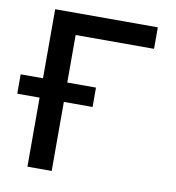

<svg xmlns="http://www.w3.org/2000/svg" viewBox="-81 -796 794 868"><g transform="rotate(10 316.0 -361.5)"><path d="M345.7 -316.9H213.9V0H102.5V-316.9H0V-405.8H102.5V-722.7H573.7V-624H213.9V-405.8H345.7Z"/></g></svg>

Font: Giphurs Medium
Style: Regular
Weight: 500
Version: Version 0.920; ttfautohint (v1.8.4.7-5d5b)